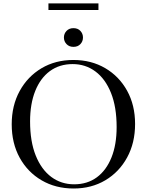

<svg xmlns="http://www.w3.org/2000/svg" viewBox="-20 -1068 840 1098"><path d="M399.5 -725Q502 -725 581.8 -678.2Q661.5 -631.5 707 -549Q752.5 -466.5 752.5 -359Q752.5 -251 707.2 -167.8Q662 -84.5 582.5 -37.2Q503 10 401 10Q298 10 218 -36.8Q138 -83.5 92.5 -166.2Q47 -249 47 -357Q47 -464.5 92.5 -547.5Q138 -630.5 217.5 -677.8Q297 -725 399.5 -725ZM404 -14Q479.5 -14 533.8 -54Q588 -94 617.5 -167.5Q647 -241 647 -341.5Q647 -456 614.8 -536.5Q582.5 -617 525.8 -659.2Q469 -701.5 395.5 -701.5Q320 -701.5 265.5 -661.5Q211 -621.5 181.5 -547.8Q152 -474 152 -373.5Q152 -259 184.2 -178.8Q216.5 -98.5 273.2 -56.2Q330 -14 404 -14ZM400 -800Q375.5 -800 360.5 -815.8Q345.5 -831.5 345.5 -853.5Q345.5 -875.5 360.5 -891.2Q375.5 -907 400 -907Q425 -907 439.8 -891.2Q454.5 -875.5 454.5 -853.5Q454.5 -831.5 439.8 -815.8Q425 -800 400 -800ZM257 -1011V-1048.5H543V-1011Z"/></svg>

Font: Newsreader Display
Style: Regular
Weight: 400
Designer: Hugues Gentile
Foundry: Production Type
Version: Version 1.001